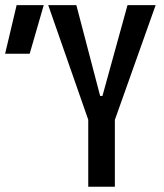

<svg xmlns="http://www.w3.org/2000/svg" viewBox="-20 -713 626 733"><path d="M316.9 0V-255.9L164.1 -693.4H271.5L362.3 -346.7H371.1L466.8 -693.4H574.2L418.5 -255.4V0ZM-0.5 -507.8 43.5 -693.4H147L93.3 -507.8Z"/></svg>

Font: CaskaydiaMono NF
Style: Regular
Weight: 400
Designer: Aaron Bell
Foundry: Saja Typeworks
Version: Version 2111.001; ttfautohint (v1.8.4);Nerd Fonts 3.1.1